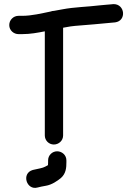

<svg xmlns="http://www.w3.org/2000/svg" viewBox="-20 -714 644 934"><path d="M214 66V75C214 79 213.9 82 213.4 89.4C211.3 90.7 206.7 93 200.8 96.2C186.8 104.3 166.6 106.1 139.5 112.8C82.1 129.3 109.5 213.3 162.5 198.2C175.8 194.8 186.5 192.5 202.3 189.8C232.5 185.1 260.2 165.1 276.2 152.1C301.5 129.9 303 100.9 303 75V66C303 40 281 22 258 22C233.7 22 214 41.7 214 66ZM70 -548H88C127.4 -548 162.8 -554.7 198 -561.6V-55C198 -30.7 217.7 -11 242 -11C265 -11 287 -29 287 -55V-579.1L299.7 -581.4C316 -584.7 330.8 -586.8 345.1 -588.1C406.9 -593 468.7 -598.1 528.4 -604.1L539.7 -605.1C596.7 -612.3 588.4 -694 533 -694C532.4 -694 531.3 -694 530.5 -693.9L520.5 -692.9C503.2 -691.1 484.2 -690.2 463.1 -687.8C407.1 -680.8 341 -679.7 283.4 -668.6L242.3 -661.1C236.1 -660.7 232.9 -660.4 226.4 -658C183.5 -649.3 134.6 -637 88 -637H70C45.2 -637 25 -616.8 25 -592C25 -566 47 -548 70 -548Z"/></svg>

Font: Just Breathe
Style: Bd
Weight: 400
Foundry: Cannot Into Space Fonts
Version: Version 0.72